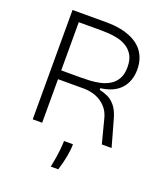

<svg xmlns="http://www.w3.org/2000/svg" viewBox="-157 -766 939 1089"><g transform="rotate(20 313.0 -221.5)"><path d="M91 0V-660H296Q344 -660 383.5 -652Q423 -644 454.5 -628.5Q486 -613 507.5 -590Q529 -567 540.5 -536Q552 -505 552 -468Q552 -434 542 -404.5Q532 -375 512 -352.5Q492 -330 461.5 -316Q431 -302 391 -297V-287Q415 -282 440 -271Q465 -260 487 -234Q509 -208 523 -157L567 0H508L472 -139Q462 -183 435.5 -210.5Q409 -238 375 -250.5Q341 -263 304 -263H148V0ZM148 -316H269Q292 -316 321 -317.5Q350 -319 380.5 -325.5Q411 -332 437 -347.5Q463 -363 479 -390.5Q495 -418 495 -461Q495 -506 479 -533Q463 -560 438 -575.5Q413 -591 383.5 -597.5Q354 -604 327.5 -605.5Q301 -607 282 -607H148ZM279 217Q292 152 296 113Q300 74 300 55H354Q354 86 346.5 127.5Q339 169 324 217Z"/></g></svg>

Font: Bricolage Grotesque ExtraLight
Style: Regular
Weight: 250
Designer: Mathieu Triay
Foundry: Atelier Triay
Version: Version 1.000;gftools[0.9.30]